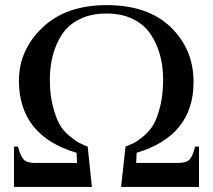

<svg xmlns="http://www.w3.org/2000/svg" viewBox="-20 -738 841 758"><path d="M765.6 0H458L475.6 -159.2Q497.1 -168 509.3 -173.8Q521.5 -179.7 546.4 -200.2Q571.3 -220.7 585.9 -246.1Q600.6 -271.5 612.3 -317.9Q624 -364.3 624 -423.8Q624 -475.6 611.8 -520.5Q599.6 -565.4 574.7 -603Q549.8 -640.6 505.4 -662.6Q460.9 -684.6 401.4 -684.6Q339.8 -684.6 294.9 -662.6Q250 -640.6 225.1 -602.5Q200.2 -564.5 188.5 -519.5Q176.8 -474.6 176.8 -421.9Q176.8 -364.3 189 -317.9Q201.2 -271.5 215.3 -246.6Q229.5 -221.7 254.4 -201.2Q279.3 -180.7 292 -174.3Q304.7 -168 326.2 -159.2L342.8 0H35.2V-159.2H50.8Q61.5 -120.1 74.2 -107.4Q86.9 -94.7 119.1 -94.7H284.2L282.2 -134.8Q54.7 -202.1 54.7 -419.9Q54.7 -540 147.5 -628.9Q240.2 -717.8 401.4 -717.8Q563.5 -717.8 653.8 -630.9Q744.1 -543.9 744.1 -414.1Q744.1 -202.1 519.5 -134.8L517.6 -94.7H682.6Q714.8 -94.7 728 -107.9Q741.2 -121.1 750 -159.2H765.6Z"/></svg>

Font: FreeUniversal
Style: Bold
Weight: 700
Version: Version 1.001